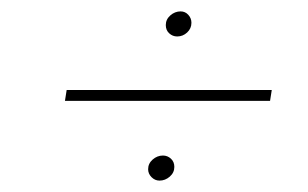

<svg xmlns="http://www.w3.org/2000/svg" viewBox="-20 -387 541 337"><path d="M271 -343Q271 -353 279 -360Q287 -367 297 -367Q305 -367 310.5 -361Q316 -355 316 -347Q316 -337 308.5 -330Q301 -323 291 -323Q283 -323 277 -328.5Q271 -334 271 -343ZM457 -229 454 -210H94L97 -229ZM240 -90Q240 -100 248 -107Q256 -114 266 -114Q274 -114 280 -108.5Q286 -103 286 -94Q286 -84 278 -77Q270 -70 260 -70Q252 -70 246 -76Q240 -82 240 -90Z"/></svg>

Font: Josefin Sans Thin
Style: Italic
Weight: 200
Italic angle: -7°
Designer: Santiago Orozco
Foundry: Typemade
Version: Version 2.000